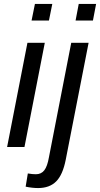

<svg xmlns="http://www.w3.org/2000/svg" viewBox="-20 -745 507 973"><path d="M228 -641H140L157 -725H245ZM104 0H16L119 -528H207ZM451 -641H363L379 -725H467ZM173 208Q144 208 110 201L121 134Q144 138 162 138Q189 138 204.5 118Q220 98 228 52L341 -528H429L313 65Q298 141 264.5 174.5Q231 208 173 208Z"/></svg>

Font: Libra Sans
Style: Italic
Weight: 400
Italic angle: -12°
Foundry: Context Ltd
Version: Version 1.002